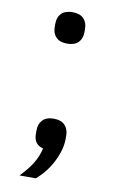

<svg xmlns="http://www.w3.org/2000/svg" viewBox="-81 -598 466 776"><g transform="rotate(10 152.5 -210.5)"><path d="M92 -483V-496Q92 -523 107.5 -538.5Q123 -554 153 -554Q183 -554 198.5 -538.5Q214 -523 214 -496V-483Q214 -456 198.5 -440.5Q183 -425 153 -425Q123 -425 107.5 -440.5Q92 -456 92 -483ZM214 -58V-44Q214 -2 189.5 47.5Q165 97 123 133H56Q88 100 105.5 71.5Q123 43 131 9Q92 0 92 -44V-58Q92 -85 107.5 -101Q123 -117 153 -117Q183 -117 198.5 -101Q214 -85 214 -58Z"/></g></svg>

Font: IBM Plex Sans JP
Style: Regular
Weight: 400
Designer: Mike Abbink; Paul van der Laan; Pieter van Rosmalen; Wujin Sim; Yejin Wi; Jinhee Kim; Boomi Park; Yona Kim; Kichan Ma
Foundry: Sandoll Inc.
Version: Version 1.001